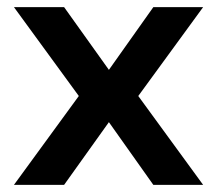

<svg xmlns="http://www.w3.org/2000/svg" viewBox="-20 -516 606 536"><path d="M19 0 200 -248 19 -496H159L284 -321L408 -496H547L366 -248L547 0H408L284 -175L159 0Z"/></svg>

Font: HostGroteskBold
Style: Bold
Weight: 700
Designer: Doukan Karapınar based on Poppins by Indian Type Foundry, Jonny Pinhorn
Foundry: Element Type
Version: Version 1.001; ttfautohint (v1.8.4.7-5d5b)